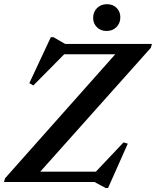

<svg xmlns="http://www.w3.org/2000/svg" viewBox="-34 -890 764 939"><path d="M709 -675 703.5 -656 146 -31.5 102 -50.5H435L570 -193.5L591 -187.5L494.5 29.5H483L428 0H-14.5L-9 -18.5L546.5 -643.5L604.5 -624.5H280L129 -472L109.5 -483.5L214.5 -708H227.5L285 -675ZM487 -738.5Q458 -738.5 439.8 -757Q421.5 -775.5 421.5 -802.5Q421.5 -831.5 440.5 -850.5Q459.5 -869.5 489 -869.5Q518.5 -869.5 536.5 -851.2Q554.5 -833 554.5 -805.5Q554.5 -777 535.8 -757.8Q517 -738.5 487 -738.5Z"/></svg>

Font: Newsreader 24pt SemiBold
Style: Italic
Weight: 600
Italic angle: -17°
Designer: Hugues Gentile
Foundry: Production Type
Version: Version 1.003